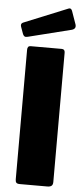

<svg xmlns="http://www.w3.org/2000/svg" viewBox="-63 -996 449 1030"><g transform="rotate(5 161.5 -481.0)"><path d="M246 -742Q263 -742 263 -723V-27Q263 -12 255.5 -6Q248 0 233 0H85Q71 0 66 -5.5Q61 -11 61 -23V-721Q61 -742 78 -742ZM283 -950 308 -879Q315 -856 291 -849L59 -791Q47 -788 41.5 -791Q36 -794 32 -803L18 -842Q13 -858 26 -864L264 -961Q277 -966 283 -950Z"/></g></svg>

Font: Libre Franklin Thin ExtraBold
Style: Regular
Weight: 800
Version: Version 3.000